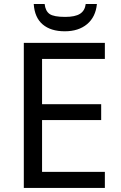

<svg xmlns="http://www.w3.org/2000/svg" viewBox="-20 -925 596 945"><path d="M496.1 0H97.2V-713.9H496.1V-634.8H187V-412.1H478V-334H187V-79.1H496.1ZM298.8 -771Q230 -771 190.2 -804.7Q150.4 -838.4 146 -905.3H199.7Q203.6 -870.6 224.1 -856.2Q244.6 -841.8 300.8 -841.8Q350.1 -841.8 374 -857.2Q397.9 -872.6 401.9 -905.3H457Q450.7 -841.3 408.7 -806.2Q366.7 -771 298.8 -771Z"/></svg>

Font: Noto Sans Southeast Asian
Style: Regular
Weight: 400
Designer: Monotype Design Team
Foundry: Monotype Imaging Inc.
Version: Version 1.06 uh; ttfautohint (v1.4.1)